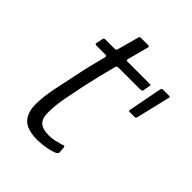

<svg xmlns="http://www.w3.org/2000/svg" viewBox="-171 -668 760 760"><g transform="rotate(45 209.5 -288.0)"><path d="M170 0Q109 0 85.5 -26Q62 -52 63 -99Q64 -142 73.5 -189Q83 -236 94 -286Q101 -321 109 -354Q117 -387 126 -421Q128 -430 120 -430H67Q64 -430 63 -432Q62 -434 62 -437L68 -465Q68 -468 70.5 -470Q73 -472 76 -472H129Q134 -472 136.5 -474Q139 -476 140 -482L164 -570Q166 -576 170 -576H213Q216 -576 218 -574.5Q220 -573 219 -570L196 -483Q194 -477 195 -474.5Q196 -472 201 -472H327Q331 -472 331.5 -470.5Q332 -469 331 -465L326 -437Q326 -435 323.5 -432.5Q321 -430 318 -430H192Q189 -430 185.5 -428Q182 -426 181 -420Q172 -386 163.5 -351Q155 -316 147 -280Q139 -239 130 -194.5Q121 -150 121 -108Q120 -77 135 -61Q150 -45 189 -45Q204 -45 219.5 -48.5Q235 -52 252 -57Q258 -61 259.5 -60Q261 -59 263 -54L265 -28Q267 -21 251 -14Q239 -10 223 -6.5Q207 -3 192 -1.5Q177 0 170 0ZM346 -337Q344 -337 343.5 -338.5Q343 -340 343 -344L370 -484Q371 -489 373 -491Q375 -493 379 -493H413Q418 -493 418.5 -491Q419 -489 418 -486L384 -343Q383 -340 381 -338.5Q379 -337 375 -337Z"/></g></svg>

Font: Glory Light
Style: Italic
Weight: 300
Italic angle: -12°
Version: Version 1.011